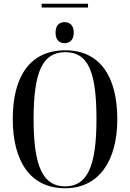

<svg xmlns="http://www.w3.org/2000/svg" viewBox="-20 -993 694 1023"><path d="M202 -953H449V-973H202ZM324 -763C350 -763 373 -779 373 -819C373 -860 350 -875 324 -875C298 -875 276 -860 276 -819C276 -779 298 -763 324 -763ZM327 10C505 10 605 -133 605 -358C605 -590 509 -725 328 -725C139 -725 48 -585 48 -359C48 -137 139 10 327 10ZM327 0C209 0 159 -106 159 -358C159 -613 208 -715 328 -715C449 -715 494 -613 494 -358C494 -104 444 0 327 0Z"/></svg>

Font: Noto Serif Display Condensed Medium
Style: Regular
Weight: 500
Width: 3
Designer: Monotype Design Team
Foundry: Monotype Imaging Inc.
Version: Version 2.009